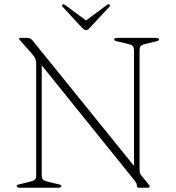

<svg xmlns="http://www.w3.org/2000/svg" viewBox="-20 -877 820 897"><path d="M267 -8Q267 -4.5 263.2 -2.2Q259.5 0 253 0H72Q65 0 61.5 -2.2Q58 -4.5 58 -8Q58 -13 70.5 -16L112.5 -26Q135.5 -31.5 142.2 -37.2Q149 -43 149 -58V-581.5Q149 -593.5 144.5 -603.8Q140 -614 123 -633L75.5 -686.5Q71.5 -691 70.2 -693Q69 -695 69 -696.5Q69 -698.5 71 -699.2Q73 -700 76.5 -700H107.5Q115.5 -700 121.2 -697Q127 -694 134 -685.5L620.5 -84L606 -69.5V-642Q606 -657 599.2 -663Q592.5 -669 569.5 -674L526.5 -684Q513.5 -687 513.5 -692Q513.5 -696 517.2 -698Q521 -700 528 -700H708.5Q715.5 -700 719.2 -698Q723 -696 723 -692Q723 -687 710 -684L668 -674Q645 -669 638.5 -663Q632 -657 632 -642V-84Q632 -73.5 634.2 -67.8Q636.5 -62 641.5 -55.5L672 -18.5Q676 -13.5 677.8 -10.5Q679.5 -7.5 679.5 -5Q679.5 -3 677.5 -1.5Q675.5 0 669.5 0H630.5Q619.5 0 619.5 -9Q619.5 -16 617.2 -20.8Q615 -25.5 604 -39.5L161 -589L175 -606V-58Q175 -43 181.5 -37.2Q188 -31.5 211.5 -26L254.5 -16Q267 -13 267 -8ZM383 -780.5 284.5 -853.5Q277 -859 272.5 -856Q270 -854.5 269.8 -851.5Q269.5 -848.5 273 -845L362.5 -748Q368 -742.5 372.5 -739.5Q377 -736.5 382.5 -736.5Q388 -736.5 391.8 -739.5Q395.5 -742.5 400.5 -748L490.5 -845Q493.5 -848.5 493.5 -851.5Q493.5 -854.5 491.5 -856Q487 -859 479 -853.5L380.5 -780.5Z"/></svg>

Font: Fraunces Thin
Style: Regular
Weight: 250
Version: Version 1.000;[b76b70a41]